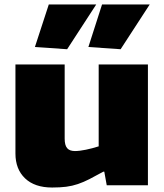

<svg xmlns="http://www.w3.org/2000/svg" viewBox="-20 -828 734 858"><path d="M213 10Q135 10 92 -31Q49 -72 49 -142V-540H269V-208Q269 -179 280 -166Q291 -153 315 -153Q335 -153 364 -159Q393 -165 421 -174V-540H641V0H457L446 -61H442Q406 -41 379.5 -27.5Q353 -14 328 -5.5Q303 3 276 6.5Q249 10 213 10ZM136 -618 198 -808H410L280 -608ZM375 -618 436 -808H649L519 -608Z"/></svg>

Font: Plata Sans Black
Style: Regular
Weight: 900
Designer: Pablo Impallari, Andres Torresi, & Cristiano Sobral
Foundry: Pablo Impallari, Andres Torresi, & Cristiano Sobral
Version: Version 1.00;December 28, 2019;FontCreator 12.0.0.2547 64-bi